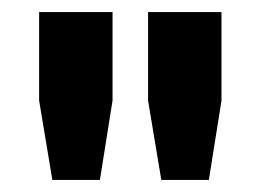

<svg xmlns="http://www.w3.org/2000/svg" viewBox="-20 -706 429 319"><path d="M248 -407 226 -539V-686H348V-539L327 -407ZM67 -407 45 -539V-686H167V-539L146 -407Z"/></svg>

Font: AXENEO7
Style: Regular
Weight: 400
Designer: Hector Gatti, Simon Guibord
Foundry: Omnibus-Type, Jean-Christophe Thérien
Version: Version 1.000